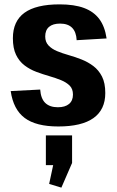

<svg xmlns="http://www.w3.org/2000/svg" viewBox="-20 -570 536 879"><path d="M247 9Q145 9 93 -30Q41 -69 29 -153L164 -160Q167 -118 187.5 -98.5Q208 -79 245 -79Q278 -79 296 -94Q314 -109 314 -137Q314 -163 299 -178Q284 -193 259.5 -203Q235 -213 205.5 -221.5Q176 -230 146.5 -241Q117 -252 92.5 -270.5Q68 -289 53.5 -319Q39 -349 39 -395Q39 -473 92 -511.5Q145 -550 253 -550Q320 -550 364.5 -533.5Q409 -517 434.5 -483Q460 -449 468 -394L331 -386Q329 -424 310 -443Q291 -462 255 -462Q222 -462 204.5 -447Q187 -432 187 -403Q187 -378 202 -362Q217 -346 241 -336Q265 -326 295 -317.5Q325 -309 354 -297.5Q383 -286 407.5 -267.5Q432 -249 447 -219.5Q462 -190 462 -144Q462 -68 408 -29.5Q354 9 247 9ZM310 50V176L261 289L205 272L241 104L303 186H190V50Z"/></svg>

Font: Pathway Extreme Condensed
Style: Bold
Weight: 700
Width: 3
Version: Version 1.001;gftools[0.9.26]